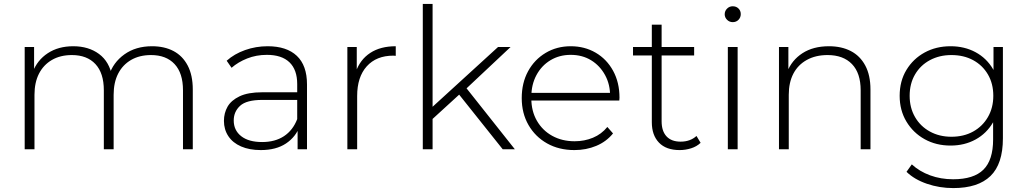

<svg xmlns="http://www.w3.org/2000/svg" viewBox="-20 -762 5245 980"><path d="M106 0V-522H154V-378L147 -394Q170 -455 224 -490.5Q278 -526 354 -526Q432 -526 485.5 -486.5Q539 -447 553 -369L536 -376Q557 -443 615 -484.5Q673 -526 756 -526Q819 -526 865.5 -501.5Q912 -477 938 -427.5Q964 -378 964 -305V0H914V-301Q914 -389 871 -435Q828 -481 751 -481Q692 -481 649 -456Q606 -431 583 -386Q560 -341 560 -278V0H510V-301Q510 -389 467 -435Q424 -481 347 -481Q288 -481 245 -456Q202 -431 179 -386Q156 -341 156 -278V0Z M1499 0V-119L1497 -137V-333Q1497 -406 1457.5 -444Q1418 -482 1342 -482Q1288 -482 1241.5 -463.5Q1195 -445 1162 -416L1137 -452Q1176 -487 1231 -506.5Q1286 -526 1346 -526Q1443 -526 1495 -477Q1547 -428 1547 -331V0ZM1311 4Q1253 4 1210.5 -14.5Q1168 -33 1145.5 -67Q1123 -101 1123 -145Q1123 -185 1141.5 -217.5Q1160 -250 1203 -270.5Q1246 -291 1318 -291H1510V-252H1319Q1238 -252 1205.5 -222Q1173 -192 1173 -147Q1173 -97 1211 -67Q1249 -37 1318 -37Q1384 -37 1429.5 -67Q1475 -97 1497 -154L1511 -120Q1490 -63 1439.5 -29.5Q1389 4 1311 4Z M1753 0V-522H1801V-379L1796 -395Q1818 -458 1870 -492Q1922 -526 2000 -526V-477Q1997 -477 1994 -477.5Q1991 -478 1988 -478Q1901 -478 1852 -423.5Q1803 -369 1803 -272V0Z M2176 -144 2177 -207 2522 -522H2586L2357 -307L2327 -282ZM2138 0V-742H2188V0ZM2546 0 2318 -286 2352 -323 2608 0Z M2912 4Q2833 4 2772.5 -30Q2712 -64 2677.5 -124Q2643 -184 2643 -261Q2643 -339 2675.5 -398.5Q2708 -458 2765 -492Q2822 -526 2893 -526Q2964 -526 3020.5 -493Q3077 -460 3109.5 -400.5Q3142 -341 3142 -263Q3142 -260 3141.5 -256.5Q3141 -253 3141 -249H2680V-288H3114L3094 -269Q3095 -330 3068.5 -378.5Q3042 -427 2997 -454.5Q2952 -482 2893 -482Q2835 -482 2789.5 -454.5Q2744 -427 2718 -378.5Q2692 -330 2692 -268V-259Q2692 -195 2720.5 -145.5Q2749 -96 2799 -68.5Q2849 -41 2913 -41Q2963 -41 3006.5 -59Q3050 -77 3080 -114L3109 -81Q3075 -39 3023.5 -17.5Q2972 4 2912 4Z M3449 4Q3380 4 3343.5 -34Q3307 -72 3307 -138V-636H3357V-143Q3357 -93 3382 -66Q3407 -39 3454 -39Q3503 -39 3535 -68L3556 -33Q3536 -14 3507.5 -5Q3479 4 3449 4ZM3211 -479V-522H3523V-479Z M3695 0V-522H3745V0ZM3720 -649Q3703 -649 3691 -661Q3679 -673 3679 -689Q3679 -706 3691 -718Q3703 -730 3720 -730Q3738 -730 3749.5 -718.5Q3761 -707 3761 -690Q3761 -673 3749.5 -661Q3738 -649 3720 -649Z M3956 0V-522H4004V-377L3997 -393Q4021 -455 4076 -490.5Q4131 -526 4211 -526Q4275 -526 4322.5 -501.5Q4370 -477 4396.5 -427.5Q4423 -378 4423 -305V0H4373V-301Q4373 -389 4328.5 -435Q4284 -481 4204 -481Q4143 -481 4098 -456Q4053 -431 4029.5 -386Q4006 -341 4006 -278V0Z M4846 198Q4775 198 4711 176Q4647 154 4607 115L4634 77Q4673 113 4727.5 133Q4782 153 4845 153Q4950 153 4999.5 104Q5049 55 5049 -50V-195L5059 -273L5051 -351V-522H5099V-56Q5099 75 5035.5 136.5Q4972 198 4846 198ZM4832 -19Q4758 -19 4699.5 -51.5Q4641 -84 4606.5 -141.5Q4572 -199 4572 -273Q4572 -348 4606.5 -405Q4641 -462 4699.5 -494Q4758 -526 4832 -526Q4903 -526 4959.5 -495.5Q5016 -465 5049 -408.5Q5082 -352 5082 -273Q5082 -195 5049 -138Q5016 -81 4959.5 -50Q4903 -19 4832 -19ZM4836 -64Q4899 -64 4947 -90.5Q4995 -117 5022.5 -164.5Q5050 -212 5050 -273Q5050 -335 5022.5 -382Q4995 -429 4947 -455Q4899 -481 4836 -481Q4775 -481 4726.5 -455Q4678 -429 4650.5 -382Q4623 -335 4623 -273Q4623 -212 4650.5 -164.5Q4678 -117 4726.5 -90.5Q4775 -64 4836 -64Z"/></svg>

Font: Montserrat Thin Light
Style: Regular
Weight: 300
Version: Version 9.000